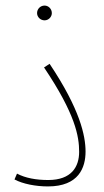

<svg xmlns="http://www.w3.org/2000/svg" viewBox="-20 -664 375 689"><path d="M140 -591C154 -591 166 -603 166 -617C166 -632 154 -644 140 -644C125 -644 113 -632 113 -617C113 -603 125 -591 140 -591ZM32 -20C62 -4 108 5 152 5C263 5 287 -63 287 -120C287 -177 267 -272 158 -435L138 -422C251 -254 264 -174 264 -119C264 -66 237 -18 153 -18C110 -18 71 -25 41 -41Z"/></svg>

Font: Noto Sans Arabic UI Cn Th
Style: Regular
Weight: 100
Width: 3
Designer: Monotype Design Team, Nadine Chahine and Nizar Qandah
Foundry: Monotype Imaging Inc.
Version: Version 2.010